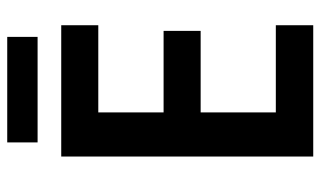

<svg xmlns="http://www.w3.org/2000/svg" viewBox="-202 -706 907 544"><g transform="rotate(-90 252.0 -433.5)"><path d="M453 0H81V-714H453V-609H206V-424H437V-319H206V-106H453ZM420 -867V-781H121V-867Z"/></g></svg>

Font: Noto Sans Lao SemiCondensed SemiBold
Style: Regular
Weight: 600
Width: 4
Designer: Monotype Design Team
Foundry: Monotype Imaging Inc.
Version: Version 2.003; ttfautohint (v1.8.4.7-5d5b)